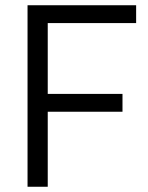

<svg xmlns="http://www.w3.org/2000/svg" viewBox="-20 -712 566 732"><path d="M162 0V-286H447V-354H162V-624H499V-692H85V0Z"/></svg>

Font: RazerF5
Style: Regular
Weight: 400
Foundry: Razer Inc.
Version: Version 2